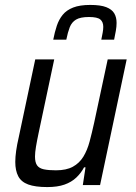

<svg xmlns="http://www.w3.org/2000/svg" viewBox="-20 -751 551 779"><path d="M172 8Q123 8 94.5 -2.5Q66 -13 54 -36Q42 -59 42 -94Q42 -114 45.5 -139Q49 -164 56 -194L123 -510H200L137 -213Q130 -180 126 -156Q122 -132 122 -116Q122 -92 130.5 -80Q139 -68 158 -64Q177 -60 207 -60Q249 -60 275.5 -74.5Q302 -89 318 -115Q334 -141 343.5 -176.5Q353 -212 362 -253L417 -510H494L386 0H316L327 -72H321Q309 -49 289.5 -30.5Q270 -12 241.5 -2Q213 8 172 8ZM196 -590Q202 -621 210.5 -646.5Q219 -672 234.5 -691Q250 -710 277 -720.5Q304 -731 346 -731Q388 -731 411 -722Q434 -713 443.5 -697Q453 -681 453 -658Q453 -643 450 -626Q447 -609 443 -590H391Q394 -605 396.5 -618Q399 -631 399 -642Q399 -662 387 -672Q375 -682 341 -682Q306 -682 288.5 -671.5Q271 -661 263 -640.5Q255 -620 249 -590Z"/></svg>

Font: Saira SemiCondensed
Style: Italic
Weight: 400
Width: 4
Italic angle: -12°
Designer: Hector Gatti with collaboration of the Omnibus-Type team
Foundry: Omnibus-Type
Version: Version 1.101